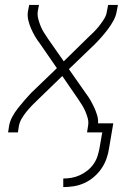

<svg xmlns="http://www.w3.org/2000/svg" viewBox="-20 -540 540 783"><path d="M238 223V188Q255 188 272 185Q289 182 305.5 174.5Q322 167 336.5 155.5Q351 144 361.5 129Q372 114 377.5 97Q383 80 386 63L397 0H335L339 -26Q342 -42 338 -57Q334 -72 328 -86Q322 -100 314 -112.5Q306 -125 298 -137L234 -230L136 -135Q123 -123 111 -110.5Q99 -98 88 -84.5Q77 -71 68.5 -56.5Q60 -42 57 -26L53 0H13L17 -26Q20 -45 30 -63.5Q40 -82 53 -98.5Q66 -115 79.5 -130.5Q93 -146 107 -161L212 -262L143 -362Q132 -376 123 -391.5Q114 -407 107 -423Q100 -439 95.5 -457Q91 -475 94 -494L99 -520H139L134 -494Q132 -478 136 -463Q140 -448 145.5 -434Q151 -420 159 -407.5Q167 -395 175 -383L240 -290L337 -385Q350 -397 362.5 -409.5Q375 -422 385.5 -435.5Q396 -449 405 -463.5Q414 -478 416 -494L421 -520H461L456 -494Q453 -475 443 -456.5Q433 -438 420.5 -421.5Q408 -405 394.5 -389.5Q381 -374 366 -359L261 -258L331 -158Q341 -145 349 -131Q357 -117 364 -102Q371 -87 376 -70.5Q381 -54 380 -37H442L425 63Q422 85 414.5 106.5Q407 128 394 147Q381 166 363 181.5Q345 197 324 206.5Q303 216 281 219.5Q259 223 238 223Z"/></svg>

Font: Iosevka Term Curly XLt Obl
Style: Regular
Weight: 200
Italic angle: -9°
Designer: Belleve Invis
Foundry: Belleve Invis
Version: Version 32.3.0